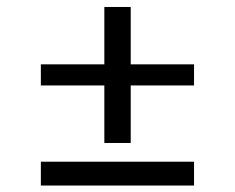

<svg xmlns="http://www.w3.org/2000/svg" viewBox="-20 -620 690 564"><path d="M100 -431H286.5V-599.5H364V-431H550V-369H364V-200H286.5V-369H100ZM100 -145H550V-75H100Z"/></svg>

Font: B612 Mono
Style: Regular
Weight: 400
Version: Version 1.005